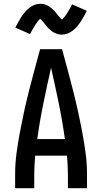

<svg xmlns="http://www.w3.org/2000/svg" viewBox="-20 -995 540 1015"><path d="M60 0V-74Q60 -130 67.5 -186Q75 -242 85.5 -297.5Q96 -353 108 -408Q120 -463 134 -517.5Q148 -572 162.5 -626.5Q177 -681 192 -735H308Q323 -681 337.5 -626.5Q352 -572 366 -517.5Q380 -463 392 -408Q404 -353 414.5 -297.5Q425 -242 432.5 -186Q440 -130 440 -74V0H339V-74Q339 -98 337.5 -123Q336 -148 334 -172H166Q164 -148 162.5 -123Q161 -98 161 -74V0ZM323 -260Q310 -355 290.5 -449.5Q271 -544 250 -637Q229 -544 209.5 -449.5Q190 -355 177 -260ZM307 -812Q302 -812 296.5 -812.5Q291 -813 286 -814.5Q281 -816 276 -818Q271 -820 266 -822.5Q261 -825 257.5 -827.5Q254 -830 249.5 -833.5Q245 -837 241 -841Q237 -845 233 -849Q229 -853 226 -857Q223 -861 220 -864.5Q217 -868 213 -873Q209 -878 205 -882.5Q201 -887 198.5 -890Q196 -893 192 -896Q190 -894 186.5 -890Q183 -886 181 -883.5Q179 -881 177 -878Q175 -875 172.5 -872Q170 -869 167.5 -865Q165 -861 162.5 -856.5Q160 -852 157 -847.5Q154 -843 151 -837.5Q148 -832 145 -826.5Q142 -821 139 -815L61 -849Q70 -867 78.5 -882Q87 -897 95.5 -909.5Q104 -922 113 -932.5Q122 -943 134.5 -953Q147 -963 162 -969Q177 -975 193 -975Q198 -975 203.5 -974.5Q209 -974 214 -972.5Q219 -971 224 -969Q229 -967 234 -964.5Q239 -962 242.5 -959.5Q246 -957 250.5 -953Q255 -949 259 -945.5Q263 -942 267 -938Q271 -934 274 -930Q277 -926 280 -922Q283 -918 287 -913.5Q291 -909 295 -904.5Q299 -900 301.5 -897Q304 -894 308 -891Q310 -893 313.5 -897Q317 -901 319 -903.5Q321 -906 323 -908.5Q325 -911 327.5 -914.5Q330 -918 332.5 -922Q335 -926 337.5 -930Q340 -934 343 -939Q346 -944 349 -949Q352 -954 355 -960Q358 -966 361 -972L439 -938Q430 -920 421.5 -905Q413 -890 404.5 -877.5Q396 -865 387 -854.5Q378 -844 365.5 -834Q353 -824 338 -818Q323 -812 307 -812Z"/></svg>

Font: Zed Sans Semibold
Style: Regular
Weight: 600
Designer: Belleve Invis
Foundry: Belleve Invis
Version: Version 1.0.0; ttfautohint (v1.8.4)